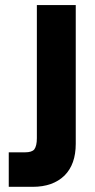

<svg xmlns="http://www.w3.org/2000/svg" viewBox="-20 -720 371 750"><path d="M78.1 -125Q104 -125 113.8 -136.2Q124 -149.9 124 -180.2V-700.2H275.9V-158.2Q275.9 -78.1 231.9 -34.2Q186.5 9.8 107.9 9.8H14.2V-125Z"/></svg>

Font: D-DIN-PRO Heavy
Style: Bold
Weight: 900
Designer: Charles Nix
Foundry: CyberFei
Version: Version 1.000;hotconv 1.0.109;makeotfexe 2.5.65596